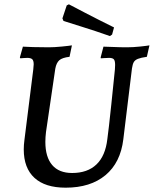

<svg xmlns="http://www.w3.org/2000/svg" viewBox="-20 -857 712 889"><path d="M190 -200Q190 -130 221.5 -93Q253 -56 314 -56Q385 -56 426.5 -95.5Q468 -135 477 -213Q483 -255 495.5 -374.5Q508 -494 512 -535Q513 -543 513 -556Q513 -576 507 -582.5Q501 -589 485 -589Q474 -589 462.5 -588Q451 -587 447 -587L446 -591L459 -641Q471 -641 503.5 -639.5Q536 -638 568 -638Q596 -638 629 -641.5Q662 -645 672 -647L660 -594Q632 -590 618.5 -584.5Q605 -579 599.5 -569.5Q594 -560 591 -540L551 -212Q538 -104 468.5 -46Q399 12 284 12Q189 12 139.5 -33.5Q90 -79 90 -165Q90 -186 93 -208L134 -535Q136 -553 136 -559Q136 -576 129.5 -582.5Q123 -589 106 -589Q96 -589 86.5 -588Q77 -587 74 -587L72 -591L86 -641Q98 -640 133 -639Q168 -638 206 -638Q231 -638 266.5 -641.5Q302 -645 313 -647L302 -594Q268 -590 254.5 -578Q241 -566 236 -539L193 -246Q190 -221 190 -200ZM289 -832 299 -837Q318 -827 375.5 -797Q433 -767 508 -730L499 -697L489 -690Q421 -714 356.5 -734Q292 -754 274 -760L269 -772Z"/></svg>

Font: Alegreya SC Medium
Style: Italic
Weight: 500
Italic angle: -7°
Designer: Juan Pablo del Peral
Foundry: Huerta Tipografica
Version: Version 2.007; ttfautohint (v1.6)